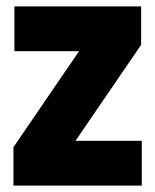

<svg xmlns="http://www.w3.org/2000/svg" viewBox="-20 -580 485 600"><path d="M22 0V-120L227 -420H25V-560H421V-440L216 -140H423V0Z"/></svg>

Font: Tektur SemiCondensed
Style: Bold
Weight: 700
Width: 4
Designer: Adam Jagosz
Foundry: Adam Jagosz
Version: Version 1.005;gftools[0.9.30]